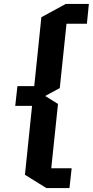

<svg xmlns="http://www.w3.org/2000/svg" viewBox="-20 -750 469 970"><path d="M273 -225 239 100H342L331 200H214L106 133L142 -215H57L68 -315H153L189 -663L312 -730H429L419 -630H316L282 -305L210 -266V-264Z"/></svg>

Font: Quantico
Style: Bold Italic
Weight: 700
Italic angle: -12°
Designer: Matt Desmond
Foundry: MADtype
Version: Version 2.002